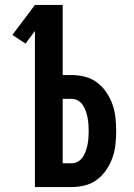

<svg xmlns="http://www.w3.org/2000/svg" viewBox="-20 -755 540 775"><path d="M121 0V-630L83 -579L30 -614L121 -735H233V-452H270Q297 -452 324 -445Q351 -438 372.5 -421.5Q394 -405 409.5 -382Q425 -359 434 -333.5Q443 -308 446 -280.5Q449 -253 449 -226Q449 -199 446 -171.5Q443 -144 434 -118.5Q425 -93 409.5 -70Q394 -47 372.5 -30.5Q351 -14 324 -7Q297 0 270 0ZM233 -96H270Q283 -96 295 -103Q307 -110 314.5 -121.5Q322 -133 326.5 -146Q331 -159 333.5 -172Q336 -185 337 -199Q338 -213 338 -226Q338 -240 337 -253.5Q336 -267 333.5 -280Q331 -293 326.5 -306Q322 -319 314.5 -330.5Q307 -342 295 -349Q283 -356 270 -356H233Z"/></svg>

Font: Iosevka Term Curly
Style: Bold
Weight: 700
Designer: Belleve Invis
Foundry: Belleve Invis
Version: Version 32.3.0